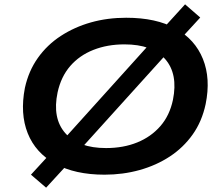

<svg xmlns="http://www.w3.org/2000/svg" viewBox="-20 -797 1031 887"><path d="M463 10Q326 10 235 -40.5Q144 -91 108 -181.5Q72 -272 95 -391Q112 -469 155 -529.5Q198 -590 261 -631Q324 -672 400 -693.5Q476 -715 563 -715Q702 -715 791.5 -665Q881 -615 917.5 -524.5Q954 -434 930 -316Q913 -236 870 -175.5Q827 -115 764.5 -74Q702 -33 625 -11.5Q548 10 463 10ZM470 -113Q550 -113 614 -139Q678 -165 721 -214.5Q764 -264 779 -336Q803 -455 743.5 -523.5Q684 -592 555 -592Q476 -592 411.5 -566.5Q347 -541 304.5 -492Q262 -443 246 -370Q221 -251 281.5 -182Q342 -113 470 -113ZM193 70 123 10 224 -100 273 -152 686 -610 734 -666 835 -777 905 -716 804 -606 754 -553 342 -97 295 -41Z"/></svg>

Font: Nunito Sans 10pt Expanded
Style: Bold Italic
Weight: 700
Width: 7
Italic angle: -9°
Designer: Vernon Adams
Foundry: Vernon Adams
Version: Version 3.101;gftools[0.9.27]